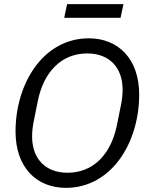

<svg xmlns="http://www.w3.org/2000/svg" viewBox="-20 -895 719 927"><path d="M290 -809H562L576 -875H304ZM298 12C519 12 652 -207 652 -438C652 -614 548 -710 409 -710C188 -710 55 -491 55 -260C55 -84 159 12 298 12ZM306 -61C198 -61 135 -130 135 -236C135 -256 137 -280 142 -305L162 -405C191 -550 278 -637 401 -637C509 -637 572 -568 572 -462C572 -442 570 -418 565 -393L545 -293C516 -148 429 -61 306 -61Z"/></svg>

Font: Braiins Sans
Style: Italic
Weight: 400
Italic angle: -11.31°
Designer: Mike Abbink, Paul van der Laan, Pieter van Rosmalen, Jiri Chlebus, Lubos Buracinsky
Foundry: Bold Monday, Sudetype
Version: Version 1.000;hotconv 1.0.109;makeotfexe 2.5.65596